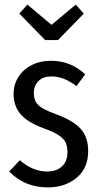

<svg xmlns="http://www.w3.org/2000/svg" viewBox="-20 -802 433 834"><path d="M350 -479 312 -428Q284 -449 258 -459.5Q232 -470 203 -470Q168 -470 147.5 -450.5Q127 -431 127 -397Q127 -364 147 -345Q167 -326 223 -306Q295 -280 329 -244Q363 -208 363 -146Q363 -71 312.5 -29.5Q262 12 187 12Q87 12 20 -57L66 -106Q122 -57 185 -57Q225 -57 249 -79Q273 -101 273 -141Q273 -168 264 -185Q255 -202 233 -216Q211 -230 169 -245Q99 -271 69 -306.5Q39 -342 39 -394Q39 -434 59.5 -467Q80 -500 117 -519Q154 -538 201 -538Q288 -538 350 -479ZM344 -743 232 -628H176L64 -743L99 -782L204 -694L309 -782Z"/></svg>

Font: Fira Sans Compressed
Style: Regular
Weight: 400
Width: 1
Designer: bBox Type GmbH & Carrois Corporate GbR & Edenspiekermann AG
Foundry: bBox Type GmbH & Carrois Corporate GbR & Edenspiekermann AG
Version: Version 4.301